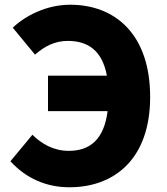

<svg xmlns="http://www.w3.org/2000/svg" viewBox="-20 -778 707 812"><path d="M183 -308H435C420 -188 360 -140 271 -140C206 -140 156 -170 117 -208L24 -96C91 -23 176 14 274 14C460 14 615 -102 615 -368C615 -633 467 -758 277 -758C178 -758 89 -713 34 -661L128 -547C170 -583 212 -605 267 -605C355 -605 413 -561 432 -458H183Z"/></svg>

Font: Noto Sans CJK HK Black
Style: Regular
Weight: 900
Designer: Ryoko NISHIZUKA 西塚涼子 (kana, bopomofo & ideographs); Paul D. Hunt (Latin, Greek & Cyrillic); Sandoll Communications 산돌커뮤니
Foundry: Adobe
Version: Version 2.004;hotconv 1.0.118;makeotfexe 2.5.65603